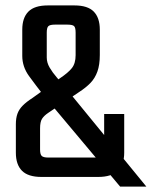

<svg xmlns="http://www.w3.org/2000/svg" viewBox="-20 -646 554 701"><path d="M514.3 35.2H418.5L140.7 -296Q110.6 -334.5 85.9 -368.4Q61.3 -402.4 61.3 -442.1V-537.7Q61.3 -581.1 83.7 -603.7Q106.1 -626.2 154.5 -626.2H251.8Q300.2 -626.2 322.3 -603.7Q344.4 -581.1 344.4 -537.7V-445.3Q344.4 -409.4 335.6 -384.8Q326.8 -360.2 310 -342.9Q293.2 -325.6 267.9 -309.3L155.6 -233.6Q140.6 -223.4 133.5 -212.3Q126.3 -201.1 126.3 -177.4V-99.9Q126.3 -82.6 132.3 -76.7Q138.3 -70.8 156 -70.8H330.5Q349 -70.8 354.6 -76.7Q360.3 -82.6 360.3 -99.9V-229.7H433.5V-88.5Q433.5 -45.1 410.2 -22.5Q386.9 0 338.5 0H131.2Q82.8 0 60.3 -22.5Q37.9 -45.1 37.9 -88.5V-192.3Q37.9 -214.6 43.7 -230.8Q49.6 -247 63 -260.5Q76.4 -274.1 98.7 -288.4L199.3 -360.6Q228.3 -379.9 242.2 -397.1Q256.1 -414.4 256.1 -444.6V-527Q256.1 -545.1 250.5 -550.6Q244.9 -556.1 226.3 -556.1H180.4Q162.7 -556.1 156.7 -550.6Q150.7 -545.1 150.7 -527V-435.9Q150.7 -417.3 161.2 -399.3Q171.7 -381.3 187.1 -363.6Q202.5 -346 218.1 -326.8Z"/></svg>

Font: Teko Variable Light
Style: Regular
Weight: 300
Designer: Manushi Parikh, Jonny Pinhorn
Foundry: Indian Type Foundry
Version: Version 3.000